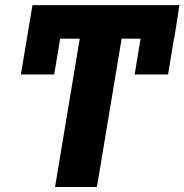

<svg xmlns="http://www.w3.org/2000/svg" viewBox="-20 -748 738 768"><path d="M488.8 -727.5 367.7 0H200.2L321.3 -727.5ZM697.8 -727.5 676.8 -593.3H87.9L109.9 -727.5ZM697.8 -727.5 652.3 -450.2H518.6L564.5 -727.5ZM243.2 -727.5 196.8 -450.2H63.5L109.9 -727.5Z"/></svg>

Font: Inter Tight ExtraBold
Style: Italic
Weight: 800
Italic angle: -9.39999°
Designer: Rasmus Andersson
Foundry: rsms
Version: Version 3.004